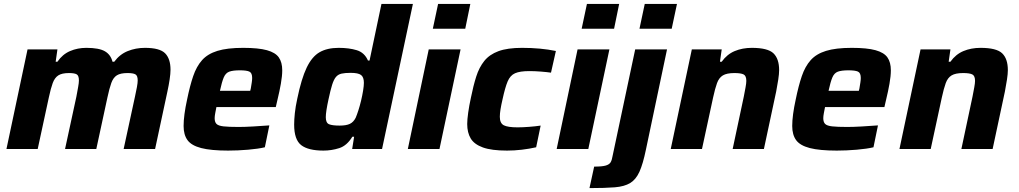

<svg xmlns="http://www.w3.org/2000/svg" viewBox="-20 -763 5215 983"><path d="M13 0 121 -510H274L265 -447H274Q300 -485 338.5 -501.5Q377 -518 422 -518Q487 -518 517 -500.5Q547 -483 556 -447H565Q593 -485 634 -501.5Q675 -518 722 -518Q798 -518 825.5 -490Q853 -462 853 -406Q853 -386 848.5 -356Q844 -326 837 -294L774 0H613L671 -268Q677 -295 681 -317Q685 -339 685 -351Q685 -376 673 -382.5Q661 -389 633 -389Q597 -389 578.5 -377.5Q560 -366 550 -338.5Q540 -311 530 -264L473 0H313L371 -268Q376 -295 380 -317Q384 -339 384 -351Q384 -376 372.5 -382.5Q361 -389 333 -389Q297 -389 278.5 -377Q260 -365 250 -338Q240 -311 230 -264L173 0Z M1148 8Q1060 8 1010 -5Q960 -18 940 -45.5Q920 -73 920 -118Q920 -145 924.5 -179Q929 -213 938 -254Q952 -323 969 -373Q986 -423 1014.5 -455Q1043 -487 1093 -502.5Q1143 -518 1225 -518Q1303 -518 1346.5 -506Q1390 -494 1407.5 -469Q1425 -444 1425 -403Q1425 -374 1418 -334.5Q1411 -295 1401 -254L1392 -215H1088Q1085 -200 1082 -184Q1079 -168 1079 -158Q1079 -138 1088.5 -128.5Q1098 -119 1124.5 -116Q1151 -113 1202 -113Q1232 -113 1276 -115.5Q1320 -118 1359 -121L1336 -9Q1303 -1 1250 3.5Q1197 8 1148 8ZM1106 -298H1261L1264 -310Q1267 -328 1269 -341Q1271 -354 1271 -364Q1271 -390 1256.5 -396.5Q1242 -403 1208 -403Q1172 -403 1153.5 -396Q1135 -389 1125.5 -366.5Q1116 -344 1106 -298Z M1636 8Q1558 8 1522 -20Q1486 -48 1486 -125Q1486 -150 1489.5 -183.5Q1493 -217 1502 -258Q1523 -360 1550 -416.5Q1577 -473 1616 -495.5Q1655 -518 1714 -518Q1767 -518 1806.5 -506Q1846 -494 1864 -453H1872L1933 -743H2094L1936 0H1783L1793 -63H1784Q1756 -17 1716.5 -4.5Q1677 8 1636 8ZM1719 -120Q1753 -120 1771.5 -129Q1790 -138 1801 -160Q1807 -174 1814.5 -197Q1822 -220 1828.5 -247Q1835 -274 1839 -299Q1843 -324 1843 -339Q1843 -368 1828.5 -379Q1814 -390 1775 -390Q1746 -390 1728.5 -386Q1711 -382 1700 -369Q1689 -356 1680.5 -329Q1672 -302 1662 -255Q1648 -191 1648 -163Q1648 -134 1664.5 -127Q1681 -120 1719 -120Z M2196 -616 2223 -743H2388L2362 -616ZM2068 0 2175 -510H2338L2230 0Z M2576 8Q2497 8 2452.5 -8Q2408 -24 2390 -54Q2372 -84 2372 -128Q2372 -150 2377 -186Q2382 -222 2391 -263Q2403 -323 2418 -370.5Q2433 -418 2459.5 -451Q2486 -484 2532 -501Q2578 -518 2653 -518Q2748 -518 2826 -502L2801 -391Q2781 -394 2749.5 -396.5Q2718 -399 2690 -399Q2642 -399 2617 -388Q2592 -377 2579 -346Q2566 -315 2553 -255Q2546 -225 2542.5 -203Q2539 -181 2539 -165Q2539 -132 2559.5 -121.5Q2580 -111 2630 -111Q2655 -111 2688 -113.5Q2721 -116 2748 -120L2725 -9Q2690 -1 2651.5 3.5Q2613 8 2576 8Z M2958 -616 2985 -743H3150L3124 -616ZM2830 0 2937 -510H3100L2992 0Z M3254 -616 3281 -743H3446L3419 -616ZM2998 200 3022 90Q3063 90 3081.5 84.5Q3100 79 3106.5 67.5Q3113 56 3116 37L3232 -510H3395L3287 3Q3272 76 3254 116Q3236 156 3206.5 174Q3177 192 3127.5 196Q3078 200 2998 200Z M3414 0 3522 -510H3675L3666 -447H3675Q3702 -485 3741.5 -501.5Q3781 -518 3829 -518Q3911 -518 3940 -490Q3969 -462 3969 -404Q3969 -385 3964.5 -355.5Q3960 -326 3954 -295L3891 0H3731L3788 -268Q3793 -294 3797 -315.5Q3801 -337 3801 -349Q3801 -375 3787 -382Q3773 -389 3740 -389Q3701 -389 3681 -377Q3661 -365 3651 -337.5Q3641 -310 3631 -264L3574 0Z M4264 8Q4176 8 4126 -5Q4076 -18 4056 -45.5Q4036 -73 4036 -118Q4036 -145 4040.5 -179Q4045 -213 4054 -254Q4068 -323 4085 -373Q4102 -423 4130.5 -455Q4159 -487 4209 -502.5Q4259 -518 4341 -518Q4419 -518 4462.5 -506Q4506 -494 4523.5 -469Q4541 -444 4541 -403Q4541 -374 4534 -334.5Q4527 -295 4517 -254L4508 -215H4204Q4201 -200 4198 -184Q4195 -168 4195 -158Q4195 -138 4204.5 -128.5Q4214 -119 4240.5 -116Q4267 -113 4318 -113Q4348 -113 4392 -115.5Q4436 -118 4475 -121L4452 -9Q4419 -1 4366 3.5Q4313 8 4264 8ZM4222 -298H4377L4380 -310Q4383 -328 4385 -341Q4387 -354 4387 -364Q4387 -390 4372.5 -396.5Q4358 -403 4324 -403Q4288 -403 4269.5 -396Q4251 -389 4241.5 -366.5Q4232 -344 4222 -298Z M4585 0 4693 -510H4846L4837 -447H4846Q4873 -485 4912.5 -501.5Q4952 -518 5000 -518Q5082 -518 5111 -490Q5140 -462 5140 -404Q5140 -385 5135.5 -355.5Q5131 -326 5125 -295L5062 0H4902L4959 -268Q4964 -294 4968 -315.5Q4972 -337 4972 -349Q4972 -375 4958 -382Q4944 -389 4911 -389Q4872 -389 4852 -377Q4832 -365 4822 -337.5Q4812 -310 4802 -264L4745 0Z"/></svg>

Font: Saira
Style: Bold Italic
Weight: 700
Italic angle: -12°
Designer: Hector Gatti with collaboration of the Omnibus-Type team
Foundry: Omnibus-Type
Version: Version 1.100; ttfautohint (v1.8.3)